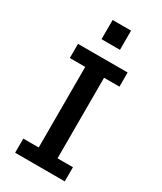

<svg xmlns="http://www.w3.org/2000/svg" viewBox="-225 -991 900 1069"><g transform="rotate(30 225.0 -456.0)"><path d="M66 0V-91H165V-609H66V-700H385V-609H286V-91H385V0ZM166.5 -911.5H285V-788H166.5Z"/></g></svg>

Font: Trispace Condensed Medium
Style: Regular
Weight: 500
Width: 3
Designer: Tyler Finck
Foundry: Etcetera Type Company
Version: Version 1.210; ttfautohint (v1.8.3)